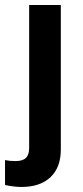

<svg xmlns="http://www.w3.org/2000/svg" viewBox="-48 -525 330 764"><path d="M37 219Q21 219 2.5 216.5Q-16 214 -28 211V112Q-18 114 -8.5 115Q1 116 13 116Q42 116 55 103.5Q68 91 68 64V-505H194V70Q194 141 153 180Q112 219 37 219Z"/></svg>

Font: Red Hat Text SemiBold
Style: Regular
Weight: 600
Designer: Pentagram, MCKL
Foundry: MCKL
Version: Version 1.030